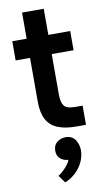

<svg xmlns="http://www.w3.org/2000/svg" viewBox="-104 -722 577 1064"><g transform="rotate(-10 184.0 -190.0)"><path d="M289 0Q225 0 183.5 -17Q142 -34 121.5 -72Q101 -110 101 -174V-419H20V-527H101V-674H223V-527H346V-419H223V-190Q223 -150 237 -129Q251 -108 300 -108H342V0ZM173 294 143 252Q156 244 170 231Q184 218 196 203Q208 188 212 174Q186 173 167.5 157Q149 141 149 113Q149 81 170 64.5Q191 48 218 48Q254 48 272 74Q290 100 290 136Q289 172 272.5 204Q256 236 229.5 259.5Q203 283 173 294Z"/></g></svg>

Font: Onest SemiBold
Style: Regular
Weight: 600
Designer: Dmitri Voloshin, Andrey Kudryavtsev
Foundry: Dmitri Voloshin, Andrey Kudryavtsev
Version: Version 1.000;gftools[0.9.33]